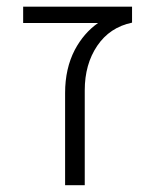

<svg xmlns="http://www.w3.org/2000/svg" viewBox="-20 -542 448 563"><path d="M267.6 -474.6H47.9V-522.5H367.2V-475.6Q301.8 -461.9 265.1 -407.7Q228.5 -353.5 228.5 -277.3V1H170.9V-269.5Q170.9 -340.8 199.2 -395.5Q225.6 -445.3 267.6 -474.6Z"/></svg>

Font: Gen Shin Gothic Light
Style: Regular
Weight: 200
Designer: [Source Han Sans]
Ryoko NISHIZUKA  (kana & ideographs); Paul D. Hunt (Latin, Greek & Cyrillic); Wenlong ZHANG  (bopomofo
Version: Version 1.002.20150607